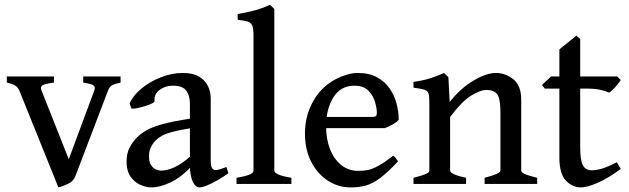

<svg xmlns="http://www.w3.org/2000/svg" viewBox="-20 -777 2655 811"><path d="M489.3 -428.2Q460 -421.4 450.9 -415.3Q441.9 -409.2 436.5 -395L298.3 -32.7Q290 -10.7 266.4 0Q242.7 10.7 226.6 14.6L61.5 -395Q56.2 -407.7 44.4 -415.3Q32.7 -422.9 8.8 -428.2V-454.1H208V-428.2Q170.4 -423.3 159.7 -417Q148.9 -410.6 155.3 -395L270.5 -104.5L378.4 -395Q383.8 -409.7 375 -416.3Q366.2 -422.9 331.5 -428.2V-454.1H489.3Z M944.8 -44.9Q903.3 -16.6 870.8 -1Q838.4 14.6 823.2 14.6Q805.2 14.6 793.7 -11Q782.2 -36.6 782.2 -80.1V-340.3Q782.2 -372.6 766.4 -394.3Q750.5 -416 706.5 -415Q677.7 -414.6 653.8 -397Q629.9 -379.4 632.8 -350.1Q633.3 -345.2 620.8 -339.4Q608.4 -333.5 590.6 -328.1Q572.8 -322.8 556.9 -319.8Q541 -316.9 535.2 -318.4L527.3 -339.8Q542.5 -374.5 578.4 -403.8Q614.3 -433.1 660.4 -450.9Q706.5 -468.8 752.4 -468.8Q810.1 -468.8 840.1 -438.7Q870.1 -408.7 870.1 -358.9V-96.7Q870.1 -58.6 889.6 -58.6Q896.5 -58.6 906.7 -61.3Q917 -64 936.5 -71.8ZM787.1 -235.8Q735.8 -227.5 707 -219.7Q678.2 -211.9 663.1 -203.1Q647.9 -194.3 637.7 -184.1Q625 -170.9 617.2 -154.8Q609.4 -138.7 609.4 -116.7Q609.4 -92.3 618.4 -79.1Q627.4 -65.9 639.4 -61Q651.4 -56.2 659.7 -56.2Q686 -56.2 717.3 -70.6Q748.5 -85 787.1 -119.1L791 -76.7Q745.1 -27.3 699.7 -6.3Q654.3 14.6 621.1 14.6Q596.2 14.6 571.8 3.4Q547.4 -7.8 531 -31.7Q514.6 -55.7 514.6 -93.3Q514.6 -129.4 527.3 -153.6Q540 -177.7 558.1 -195.8Q573.7 -211.9 597.2 -225.8Q620.6 -239.7 664.8 -252.2Q709 -264.6 787.1 -276.4Z M979 0V-25.9Q1021 -33.2 1035.9 -40.5Q1050.8 -47.9 1050.8 -55.7V-627.9Q1050.8 -656.7 1045.4 -669.2Q1040 -681.6 1025.6 -686Q1011.2 -690.4 983.9 -693.4V-717.8Q1023.4 -724.6 1055.2 -732.9Q1086.9 -741.2 1120.1 -756.8L1138.7 -739.3V-55.7Q1138.7 -48.3 1154.8 -40.5Q1170.9 -32.7 1210.9 -25.9V0Z M1664.1 -271Q1655.3 -260.7 1638.2 -251.2Q1621.1 -241.7 1605.5 -235.8H1320.3L1321.3 -283.2H1553.2Q1564.5 -283.2 1568.1 -286.9Q1571.8 -290.5 1571.8 -300.8Q1571.8 -318.8 1564.2 -345.9Q1556.6 -373 1536.1 -394Q1515.6 -415 1476.1 -415Q1419.4 -415 1388.4 -366.2Q1357.4 -317.4 1357.4 -241.7Q1357.4 -190.9 1373.5 -148.4Q1389.6 -106 1420.4 -80.6Q1451.2 -55.2 1494.6 -55.2Q1515.1 -55.2 1534.4 -59.1Q1553.7 -63 1578.6 -76.7Q1603.5 -90.3 1640.6 -119.1Q1647 -115.7 1653.1 -107.4Q1659.2 -99.1 1661.1 -95.2Q1617.2 -48.3 1585.4 -24.7Q1553.7 -1 1524.9 6.8Q1496.1 14.6 1460.9 14.6Q1409.2 14.6 1365.2 -13.7Q1321.3 -42 1294.7 -93.3Q1268.1 -144.5 1268.1 -213.4Q1268.1 -279.3 1295.7 -335.9Q1323.2 -392.6 1373.5 -427.7Q1396.5 -443.8 1429 -456.3Q1461.4 -468.8 1491.2 -468.8Q1539.1 -468.8 1572 -450.9Q1605 -433.1 1625.5 -403.8Q1646 -374.5 1655 -339.6Q1664.1 -304.7 1664.1 -271Z M2026.9 0V-25.9Q2093.8 -43.5 2093.8 -55.7V-301.8Q2093.8 -359.4 2080.6 -378.2Q2067.4 -397 2035.2 -397Q2007.3 -397 1968 -371.8Q1928.7 -346.7 1881.3 -282.7V-55.7Q1881.3 -48.3 1899.2 -40.5Q1917 -32.7 1948.7 -25.9V0H1726.6V-25.9Q1758.8 -34.2 1776.1 -41Q1793.5 -47.9 1793.5 -55.7V-343.8Q1793.5 -369.1 1790.3 -381.1Q1787.1 -393.1 1772.9 -397.9Q1758.8 -402.8 1726.6 -406.7V-431.2Q1763.7 -436 1794.7 -445.6Q1825.7 -455.1 1856 -468.8L1874 -450.7L1879.4 -346.2Q1926.8 -405.8 1981.2 -437.3Q2035.6 -468.8 2073.7 -468.8Q2115.7 -468.8 2148.7 -441.9Q2181.6 -415 2181.6 -356V-55.7Q2181.6 -49.3 2196 -42.5Q2210.4 -35.6 2249 -25.9V0Z M2602.1 -63.5Q2548.8 -23.9 2504.2 -4.6Q2459.5 14.6 2433.6 14.6Q2397.5 14.6 2370.1 -14.4Q2342.8 -43.5 2342.8 -111.8V-402.8H2281.2L2269.5 -418L2307.6 -454.1H2342.8V-568.4L2414.6 -626.5L2430.7 -612.8V-454.1H2586.9L2602.1 -439Q2592.8 -424.3 2577.6 -407.7Q2562.5 -391.1 2552.7 -385.7Q2541 -391.6 2517.3 -397.2Q2493.7 -402.8 2458.5 -402.8H2430.7V-154.8Q2430.7 -99.1 2442.4 -78.4Q2454.1 -57.6 2479.5 -57.6Q2497.1 -57.6 2521.7 -64.5Q2546.4 -71.3 2585.4 -91.8Z"/></svg>

Font: Gentium Book Plus
Style: Regular
Weight: 400
Designer: Victor Gaultney, Annie Olsen, Iska Routamaa, Becca Hirsbrunner
Foundry: SIL International
Version: Version 6.101